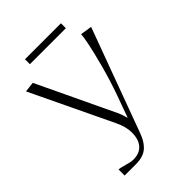

<svg xmlns="http://www.w3.org/2000/svg" viewBox="-220 -847 943 943"><g transform="rotate(-45 252.0 -375.0)"><path d="M382.8 -750V-715.8H132.8V-750ZM24.9 -634.8 78.1 -641.1 271 -234.9Q275.9 -223.1 278.8 -214.1Q281.7 -205.1 283.2 -199Q284.7 -192.9 285.2 -191.9H287.1L329.1 -308.1Q355 -380.9 376 -459.2Q397 -537.6 406 -583.5Q415 -629.4 415 -642.1L475.1 -632.8L277.8 -97.2Q269.5 -74.2 260.5 -58.3Q251.5 -42.5 237.3 -28.3Q223.1 -14.2 201.9 -7.1Q180.7 0 151.9 0H75.2V-42Q86.4 -42 115.7 -33.4Q145 -24.9 157.2 -24.9H162.1Q204.6 -24.9 227.3 -50.8Q250 -76.7 250 -124Q250 -165 227.1 -211.9Z"/></g></svg>

Font: Resagokr
Style: Light
Weight: 300
Designer: gluk
Foundry: gluk
Version: Version 0.95